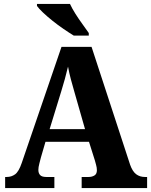

<svg xmlns="http://www.w3.org/2000/svg" viewBox="-20 -951 764 971"><path d="M6 0V-56H14Q38 -56 56.5 -69.5Q75 -83 90 -127L291 -714H443L638 -118Q650 -84 668.5 -70Q687 -56 713 -56H724V0H393V-56H428Q445 -56 457.5 -63.5Q470 -71 470 -90Q470 -103 466 -117Q462 -131 460 -139L430 -234H210L187 -155Q184 -143 179 -124Q174 -105 174 -92Q174 -75 183 -65.5Q192 -56 214 -56H255V0ZM231 -298H410L356 -487Q347 -518 338.5 -549.5Q330 -581 324 -614Q309 -551 290 -490ZM353 -771Q330 -785 301.5 -804.5Q273 -824 245.5 -846Q218 -868 197 -888Q176 -908 167 -921V-931H334Q344 -909 361 -882Q378 -855 397 -829Q416 -803 429 -784V-771Z"/></svg>

Font: Noto Serif SemiCondensed ExtraBold
Style: Regular
Weight: 800
Width: 4
Designer: Monotype Design Team
Foundry: Monotype Imaging Inc.
Version: Version 2.015